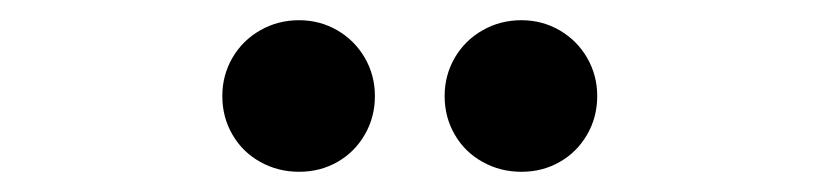

<svg xmlns="http://www.w3.org/2000/svg" viewBox="-20 -732 811 190"><path d="M276 -562Q255 -562 237.5 -571.8Q220 -581.5 210 -598.8Q200 -616 200 -637Q200 -657.5 210 -674.8Q220 -692 237.5 -702Q255 -712 276 -712Q296.5 -712 313.8 -702Q331 -692 341 -674.8Q351 -657.5 351 -637Q351 -616 341 -598.8Q331 -581.5 314 -571.8Q297 -562 276 -562ZM496 -562Q475 -562 457.5 -571.8Q440 -581.5 430 -598.8Q420 -616 420 -637Q420 -657.5 430 -674.8Q440 -692 457.5 -702Q475 -712 496 -712Q516.5 -712 533.8 -702Q551 -692 561 -674.8Q571 -657.5 571 -637Q571 -616 561 -598.8Q551 -581.5 534 -571.8Q517 -562 496 -562Z"/></svg>

Font: Urbanist
Style: Regular
Weight: 400
Designer: Corey Hu
Foundry: Corey Hu
Version: Version 1.2; befe77262ef67d88f1d94aa3d2e49ef1327b4483